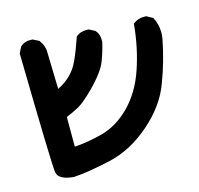

<svg xmlns="http://www.w3.org/2000/svg" viewBox="-82 -477 720 696"><g transform="rotate(-15 277.5 -129.5)"><path d="M50.8 -376Q66.4 -389.6 85 -389.6Q90.8 -389.6 96.7 -389.6L120.1 -377.9Q129.9 -364.3 132.8 -354.5Q136.7 -343.8 136.7 -336.9L140.6 -192.4Q168.9 -206.1 189.5 -226.6Q210 -247.1 222.7 -275.4Q238.3 -309.6 254.9 -358.4Q265.6 -367.2 275.4 -369.6Q285.2 -372.1 291 -372.1Q296.9 -372.1 302.7 -372.1L325.2 -360.4Q334 -350.6 336.4 -341.3Q338.9 -332 338.9 -326.2Q338.9 -320.3 338.9 -315.4Q331.1 -281.2 318.4 -248Q304.7 -210.9 252 -158.2Q217.8 -124 194.3 -109.4Q168.9 -95.7 144.5 -85.9V25.4Q185.5 23.4 242.2 9.8Q304.7 -4.9 355.5 -55.7Q406.2 -106.4 432.6 -184.6Q459 -262.7 466.8 -349.6L470.7 -352.5Q486.3 -364.3 507.8 -364.3Q510.7 -364.3 516.6 -364.3L540 -351.6Q554.7 -324.2 554.7 -293.9Q554.7 -283.2 552.7 -270.5Q537.1 -189.5 508.8 -115.2Q481.4 -38.1 408.2 25.9Q335 89.8 252.9 108.4Q170.9 127 113.3 130.9Q57.6 126 51.8 97.7Q46.9 75.2 39.1 -352.5Z"/></g></svg>

Font: JasonHandwriting2
Style: SemiBold
Weight: 600
Version: Version 1.04.7